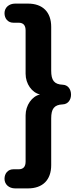

<svg xmlns="http://www.w3.org/2000/svg" viewBox="-20 -865 446 1065"><path d="M64 180H135C217 180 264 133 264 51V-208C264 -261 280 -284 328 -286C357 -287 374 -311 374 -340C374 -370 357 -394 328 -395C280 -397 264 -420 264 -473V-716C264 -798 217 -845 135 -845H64C30 -845 5 -823 5 -792C5 -762 24 -739 54 -739H83C110 -739 122 -724 122 -696V-456C122 -400 157 -351 202 -341C157 -331 122 -281 122 -225V31C122 59 110 74 83 74H54C24 74 5 97 5 127C5 158 30 180 64 180Z"/></svg>

Font: SN Pro
Style: Bold
Weight: 700
Designer: Tobias Whetton
Foundry: Supernotes
Version: Version 1.003;Glyphs 3.3 (3324)